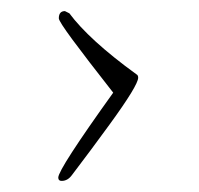

<svg xmlns="http://www.w3.org/2000/svg" viewBox="-20 -455 358 346"><path d="M229 -315C229 -318 228 -320 226 -321C168 -363 128 -400 105 -431L97 -435C90 -435 86 -431 86 -422C86 -415 119 -371 184 -288C118 -196 85 -145 85 -135C85 -131 87 -129 91 -129C99 -129 105 -133 110 -140C133 -170 155 -200 177 -230C212 -278 229 -306 229 -315Z"/></svg>

Font: AlexBrush
Style: Regular
Weight: 400
Designer: Robert E. Leuschke
Foundry: Robert E. Leuschke
Version: Version 1.001